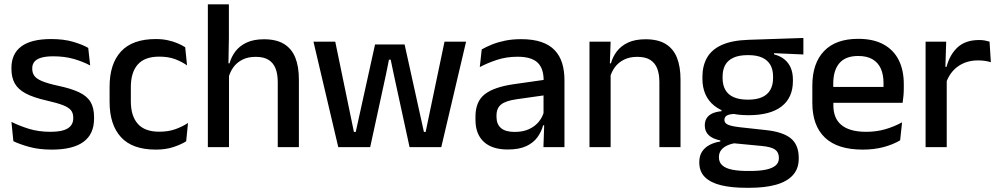

<svg xmlns="http://www.w3.org/2000/svg" viewBox="-20 -682 4626 890"><path d="M220 11.5Q161 11.5 116.5 -0.8Q72 -13 42 -27.5L33 -117Q70 -98.5 114.5 -84.8Q159 -71 214.5 -71Q268 -71 293.8 -86.8Q319.5 -102.5 319.5 -133.5V-137.5Q319.5 -157.5 309 -170.8Q298.5 -184 271.8 -194.5Q245 -205 196 -216Q134.5 -230 99 -249Q63.5 -268 48.2 -295.8Q33 -323.5 33 -362.5V-367Q33 -433 79 -467Q125 -501 217 -501Q275 -501 318 -488.5Q361 -476 389 -460L398 -378.5Q364.5 -396.5 321.8 -408.8Q279 -421 227 -421Q191.5 -421 170 -414.2Q148.5 -407.5 139 -395.2Q129.5 -383 129.5 -366V-362.5Q129.5 -344 139.5 -330.2Q149.5 -316.5 175.2 -305.8Q201 -295 247 -285Q309 -272 346 -254.5Q383 -237 399.5 -209.8Q416 -182.5 416 -139.5V-132Q416 -60.5 367 -24.5Q318 11.5 220 11.5Z M702.5 11.5Q593.5 11.5 540.8 -46.2Q488 -104 488 -209.5V-280Q488 -386 541 -443.5Q594 -501 702.5 -501Q732.5 -501 757.8 -495.5Q783 -490 803.5 -481.2Q824 -472.5 838.5 -463L847 -379Q823 -396 791.5 -407.8Q760 -419.5 718 -419.5Q651 -419.5 618.8 -383.2Q586.5 -347 586.5 -278V-212Q586.5 -144.5 618.8 -108Q651 -71.5 718 -71.5Q760.5 -71.5 793 -83.2Q825.5 -95 851.5 -112L843 -27Q820 -12.5 784.2 -0.5Q748.5 11.5 702.5 11.5Z M1267.5 0V-302Q1267.5 -337.5 1257.8 -363.5Q1248 -389.5 1225.8 -404Q1203.5 -418.5 1165 -418.5Q1129.5 -418.5 1103.8 -405.5Q1078 -392.5 1062 -370.5Q1046 -348.5 1039 -320.5L1019.5 -388.5H1044Q1052.5 -419.5 1072 -444.8Q1091.5 -470 1124 -485Q1156.5 -500 1203.5 -500Q1261 -500 1296.5 -478.2Q1332 -456.5 1348.8 -415Q1365.5 -373.5 1365.5 -313V0ZM943.5 0V-662H1041V-506L1038.5 -365L1041.5 -358V0Z M1548 0 1433 -489H1534L1620.5 -70.5H1629L1718.5 -476H1855.5L1945 -70.5H1953L2040.5 -489H2140.5L2025.5 0H1878.5L1805 -338.5L1791 -405.5H1783L1769.5 -338.5L1696 0Z M2499 0 2503 -116 2499.5 -131V-285L2500 -309.5Q2500 -366 2471.2 -392.5Q2442.5 -419 2379 -419Q2327.5 -419 2283.5 -404.5Q2239.5 -390 2204 -371L2213 -453Q2233 -464.5 2260 -475.5Q2287 -486.5 2321 -493.5Q2355 -500.5 2395.5 -500.5Q2451 -500.5 2489.5 -487.2Q2528 -474 2551.5 -449Q2575 -424 2585.8 -389Q2596.5 -354 2596.5 -311V0ZM2333.5 11Q2261 11 2222.5 -24.8Q2184 -60.5 2184 -126.5V-141.5Q2184 -211.5 2227.2 -245.2Q2270.5 -279 2363.5 -292L2510.5 -313L2516 -242L2375 -222Q2324.5 -215 2303 -197.8Q2281.5 -180.5 2281.5 -147V-140Q2281.5 -106.5 2302.2 -88.5Q2323 -70.5 2365.5 -70.5Q2404.5 -70.5 2432.5 -83.5Q2460.5 -96.5 2478 -118.2Q2495.5 -140 2502 -166.5L2515.5 -101H2497.5Q2489.5 -71 2471 -45.5Q2452.5 -20 2419.2 -4.5Q2386 11 2333.5 11Z M3036.5 0V-302Q3036.5 -337.5 3026.8 -363.5Q3017 -389.5 2994.8 -404Q2972.5 -418.5 2934 -418.5Q2898.5 -418.5 2872.5 -405.5Q2846.5 -392.5 2830.2 -370.5Q2814 -348.5 2807 -320.5L2791 -388.5H2812Q2820.5 -419.5 2840 -444.8Q2859.5 -470 2892 -485Q2924.5 -500 2972.5 -500Q3030 -500 3065.5 -478.2Q3101 -456.5 3117.8 -415Q3134.5 -373.5 3134.5 -313V0ZM2712.5 0V-489H2810.5L2806.5 -374.5L2810.5 -368.5V0Z M3449 -148Q3346 -148 3291 -192Q3236 -236 3236 -317.5V-325.5Q3236 -377 3257.5 -414.8Q3279 -452.5 3326.2 -473.8Q3373.5 -495 3450 -497.5L3704 -506V-429.5L3568 -435.5V-430Q3597 -422.5 3616.2 -406.8Q3635.5 -391 3645.5 -367.5Q3655.5 -344 3655.5 -312V-306.5Q3655.5 -229.5 3603.2 -188.8Q3551 -148 3449 -148ZM3445 110.5H3457.5Q3500 110.5 3529.5 104.5Q3559 98.5 3574.8 85.5Q3590.5 72.5 3590.5 51V49.5Q3590.5 24 3572.5 11.2Q3554.5 -1.5 3510 -5.5L3369 -19L3393.5 -20Q3369.5 -16 3351.2 -7.8Q3333 0.5 3322.8 13.8Q3312.5 27 3312.5 46.5V47.5Q3312.5 70.5 3328.2 84.5Q3344 98.5 3373.8 104.5Q3403.5 110.5 3445 110.5ZM3439 188.5Q3371.5 188.5 3322.8 176.8Q3274 165 3247.8 139.2Q3221.5 113.5 3221.5 71V69Q3221.5 40.5 3234.2 21Q3247 1.5 3269.2 -10.2Q3291.5 -22 3319 -26V-31Q3282.5 -38.5 3264.8 -55.8Q3247 -73 3247 -100.5V-101Q3247 -120 3255.5 -133.8Q3264 -147.5 3281.2 -155.8Q3298.5 -164 3324.5 -166.5V-177.5L3427.5 -152.5L3390 -154Q3360.5 -153.5 3349.2 -146.5Q3338 -139.5 3338 -126.5V-126Q3338 -111 3354.8 -103.8Q3371.5 -96.5 3411.5 -92L3530.5 -79Q3609.5 -70.5 3646 -40.5Q3682.5 -10.5 3682.5 50.5V53Q3682.5 100 3655.2 130Q3628 160 3577.2 174.2Q3526.5 188.5 3455.5 188.5ZM3447.5 -220Q3486 -220 3511.8 -231.2Q3537.5 -242.5 3550.5 -265Q3563.5 -287.5 3563.5 -320V-327.5Q3563.5 -359.5 3550.8 -381.5Q3538 -403.5 3512.8 -415Q3487.5 -426.5 3449 -426.5H3446.5Q3405 -426.5 3379 -414.2Q3353 -402 3341.2 -379.8Q3329.5 -357.5 3329.5 -327V-320Q3329.5 -287.5 3342.5 -265Q3355.5 -242.5 3381.8 -231.2Q3408 -220 3447.5 -220Z M3979 11.5Q3862 11.5 3803.8 -44.2Q3745.5 -100 3745.5 -205V-285Q3745.5 -388.5 3799.8 -445.2Q3854 -502 3958 -502Q4028.5 -502 4075.5 -476.2Q4122.5 -450.5 4146 -403.5Q4169.5 -356.5 4169.5 -292V-273.5Q4169.5 -256.5 4168 -239Q4166.5 -221.5 4164 -205.5H4074Q4075 -231.5 4075.2 -254.5Q4075.5 -277.5 4075.5 -296.5Q4075.5 -337 4062.5 -365Q4049.5 -393 4023.5 -407.8Q3997.5 -422.5 3958 -422.5Q3899.5 -422.5 3871 -389.2Q3842.5 -356 3842.5 -294.5V-248.5L3843 -237V-193.5Q3843 -166 3851.2 -143.5Q3859.5 -121 3877.8 -104.8Q3896 -88.5 3925 -79.8Q3954 -71 3995.5 -71Q4042.5 -71 4083.8 -83Q4125 -95 4161.5 -115L4152.5 -31.5Q4119.5 -12 4075.8 -0.2Q4032 11.5 3979 11.5ZM3797.5 -205.5V-279H4144V-205.5Z M4364.5 -295.5 4343.5 -372H4367.5Q4383 -430 4419.5 -463.2Q4456 -496.5 4519 -496.5Q4534 -496.5 4545.8 -494.2Q4557.5 -492 4567 -489L4573 -393.5Q4561 -397.5 4546 -399.8Q4531 -402 4513.5 -402Q4460 -402 4421 -374.5Q4382 -347 4364.5 -295.5ZM4270.5 0V-489H4366L4361.5 -346.5L4368.5 -339.5V0Z"/></svg>

Font: Anek Telugu Medium
Style: Regular
Weight: 500
Designer: Omkar Bhoir (Telugu), Yesha Goshar (Latin)
Foundry: Ek Type
Version: Version 1.003